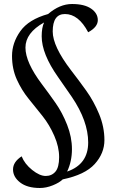

<svg xmlns="http://www.w3.org/2000/svg" viewBox="-20 -734 564 958"><path d="M220 -664Q278 -714 339.5 -714Q401 -714 434.5 -691Q468 -668 468 -633.5Q468 -599 420 -573Q372 -664 304 -664Q243 -664 243 -577Q243 -503 334 -384Q372 -335 410 -282Q448 -229 474.5 -165Q501 -101 501 -35Q501 31 452.5 84.5Q404 138 293 161Q277 177 244 190.5Q211 204 179 204Q116 204 80.5 176.5Q45 149 45 111.5Q45 74 88 46Q103 84 140.5 114Q178 144 208 144Q238 144 256.5 122.5Q275 101 275 50Q275 -1 251 -56Q227 -111 192.5 -154.5Q158 -198 123 -241Q88 -284 64 -337Q40 -390 40 -455Q40 -520 81.5 -578.5Q123 -637 220 -664ZM189 -314Q223 -269 257 -220.5Q291 -172 315 -111Q339 -50 339 10.5Q339 71 315 122Q420 86 420 -23Q420 -130 338 -251Q304 -301 270 -349Q188 -465 188 -553Q188 -596 200 -622Q107 -570 107 -496.5Q107 -423 189 -314Z"/></svg>

Font: Sedan
Style: Regular
Weight: 400
Designer: Sebastian Salazar
Foundry: Sebastian Salazar
Version: Version 1.001